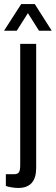

<svg xmlns="http://www.w3.org/2000/svg" viewBox="-43 -743 276 950"><path d="M-23 -591 62 -723H129L213 -591H150L95 -678L40 -591ZM47 187Q33 187 14 184Q-5 181 -14 177V119H25Q45 119 51 109Q57 99 57 73V-526H136V88Q136 187 47 187Z"/></svg>

Font: Archivo Condensed
Style: Regular
Weight: 400
Width: 3
Designer: Hector Gatti
Foundry: Omnibus-Type
Version: Version 2.001; ttfautohint (v1.8.3)